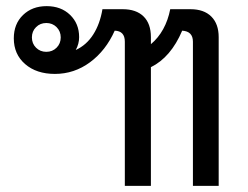

<svg xmlns="http://www.w3.org/2000/svg" viewBox="-20 -606 807 626"><path d="M693 -485V0H609V-470Q609 -504 574 -506Q537 -419 472 -387V0H387V-470Q387 -505 354 -506Q325 -441 273.5 -403Q222 -365 159 -365Q99 -365 62 -397Q25 -429 25 -481Q25 -528 55 -557Q85 -586 132 -586Q179 -586 208.5 -557.5Q238 -529 238 -485Q238 -463 227 -443Q262 -459 284 -493.5Q306 -528 314 -576H380Q424 -576 448 -552.5Q472 -529 472 -485V-462Q496 -482 512 -511Q528 -540 535 -576H601Q645 -576 669 -552Q693 -528 693 -485ZM178 -484Q178 -504 164.5 -517.5Q151 -531 131 -531Q111 -531 97.5 -517.5Q84 -504 84 -484Q84 -464 97.5 -450.5Q111 -437 131 -437Q151 -437 164.5 -450.5Q178 -464 178 -484Z"/></svg>

Font: Sarabun
Style: Regular
Weight: 400
Designer: Suppakit Chalermlarp | Katatrad Co.,Ltd.
Foundry: Cadson Demak Co.,Ltd.
Version: Version 1.000; ttfautohint (v1.6)